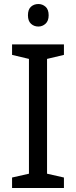

<svg xmlns="http://www.w3.org/2000/svg" viewBox="-20 -935 379 955"><path d="M298 0H40V-52L124 -71V-642L40 -662V-714H298V-662L214 -642V-71L298 -52ZM171 -915Q191 -915 206.5 -901.5Q222 -888 222 -859Q222 -831 206.5 -817Q191 -803 171 -803Q149 -803 134 -817Q119 -831 119 -859Q119 -888 134 -901.5Q149 -915 171 -915Z"/></svg>

Font: Noto Sans Oriya
Style: Regular
Weight: 400
Designer: Amélie Bonet and Sol Matas
Foundry: Google LLC
Version: Version 2.006